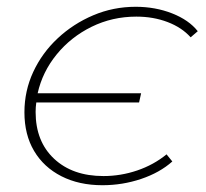

<svg xmlns="http://www.w3.org/2000/svg" viewBox="-20 -543 608 566"><path d="M396 -268 390 -241H87Q85 -227 85 -213Q85 -126 139.5 -75Q194 -24 285 -24Q336 -24 384.5 -40.5Q433 -57 471 -88L488 -67Q451 -34 396 -15.5Q341 3 282 3Q213 3 161 -23.5Q109 -50 80.5 -98Q52 -146 52 -212Q52 -275 78 -331Q104 -387 150 -430Q196 -473 255 -498Q314 -523 380 -523Q438 -523 487.5 -503.5Q537 -484 563 -451L542 -433Q516 -462 474 -478Q432 -494 382 -494Q311 -494 250 -464Q189 -434 147 -382.5Q105 -331 91 -268Z"/></svg>

Font: Montserrat ExtraLight
Style: Italic
Weight: 200
Italic angle: -11.3°
Designer: Julieta Ulanovsky
Foundry: Julieta Ulanovsky
Version: Version 9.000; ttfautohint (v1.8.4.7-5d5b)